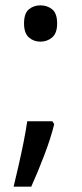

<svg xmlns="http://www.w3.org/2000/svg" viewBox="-20 -570 308 719"><path d="M70 -482Q70 -520 88 -535Q106 -550 131 -550Q157 -550 175.5 -535Q194 -520 194 -482Q194 -446 175.5 -430Q157 -414 131 -414Q106 -414 88 -430Q70 -446 70 -482ZM176 -116 183 -105Q170 -52 145.5 12Q121 76 97 129H31Q40 92 50 48Q60 4 68.5 -38.5Q77 -81 82 -116Z"/></svg>

Font: BC Sans
Style: Regular
Weight: 400
Designer: Monotype Design Team
Province of B.C.
Foundry: Monotype Imaging Inc.
Version: Version 2.000;GOOG;noto-source:20170915:90ef993387c0